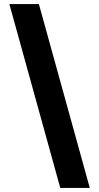

<svg xmlns="http://www.w3.org/2000/svg" viewBox="-20 -804 484 943"><path d="M421 119H276L26 -784H171Z"/></svg>

Font: DM Sans 9pt 36pt Black
Style: Regular
Weight: 900
Version: Version 4.004;gftools[0.9.30]